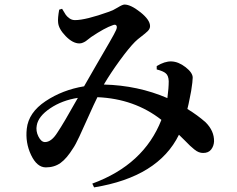

<svg xmlns="http://www.w3.org/2000/svg" viewBox="-20 -771 1040 844"><path d="M232.4 -188.5Q258.8 -227.5 322.3 -340.8Q252.9 -330.1 200.7 -294.9Q148.4 -259.8 141.6 -219.7Q136.7 -195.3 148.9 -170.9Q161.1 -146.5 177.7 -146.5Q206.1 -146.5 232.4 -188.5ZM668.9 -465.8V-480.5Q704.1 -502 733.4 -501Q764.6 -500 795.9 -475.6Q827.1 -451.2 827.1 -429.7Q827.1 -414.1 820.3 -371.1Q819.3 -367.2 814 -338.9Q808.6 -310.5 803.7 -292Q848.6 -264.6 883.8 -233.4Q921.9 -195.3 920.9 -149.4Q919.9 -128.9 908.2 -113.8Q896.5 -98.6 873 -98.6Q863.3 -98.6 854 -102.1Q844.7 -105.5 834 -114.3Q823.2 -123 815.4 -130.4Q807.6 -137.7 792 -153.8Q776.4 -169.9 766.6 -178.7Q675.8 6.8 393.6 52.7L385.7 36.1Q612.3 -46.9 689.5 -244.1Q571.3 -336.9 408.2 -343.8Q393.6 -314.5 370.1 -261.7Q346.7 -209 329.1 -171.4Q311.5 -133.8 301.8 -120.1Q273.4 -74.2 246.1 -54.7Q218.8 -35.2 181.6 -35.2Q142.6 -35.2 116.7 -89.4Q90.8 -143.6 97.7 -205.1Q105.5 -276.4 180.2 -326.2Q254.9 -376 349.6 -391.6Q368.2 -424.8 402.3 -483.4Q436.5 -542 460.4 -583.5Q484.4 -625 490.2 -638.7Q496.1 -652.3 491.7 -658.7Q487.3 -665 475.6 -660.2Q440.4 -648.4 380.9 -608.4Q377.9 -606.4 370.1 -600.1Q362.3 -593.8 357.4 -590.3Q352.5 -586.9 344.7 -583.5Q336.9 -580.1 329.1 -580.1Q299.8 -580.1 268.6 -612.3Q237.3 -644.5 235.4 -672.9Q233.4 -690.4 240.2 -728.5L252.9 -732.4Q263.7 -713.9 269 -706.1Q274.4 -698.2 285.2 -690.4Q295.9 -682.6 309.6 -682.6Q356.4 -682.6 460 -719.7Q477.5 -725.6 498 -738.3Q518.6 -751 527.3 -751Q554.7 -751 597.2 -717.3Q639.6 -683.6 639.6 -656.2Q639.6 -644.5 629.9 -634.8Q620.1 -625 602.1 -611.3Q584 -597.7 573.2 -586.9Q546.9 -560.5 506.3 -504.9Q465.8 -449.2 436.5 -399.4Q586.9 -395.5 715.8 -339.8Q721.7 -383.8 721.7 -414.1Q720.7 -439.5 708 -449.2Q698.2 -458 668.9 -465.8Z"/></svg>

Font: GenRyuMin TW TTF Bold
Style: Regular
Weight: 700
Version: Version 1.300